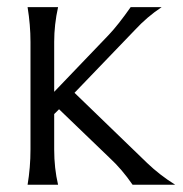

<svg xmlns="http://www.w3.org/2000/svg" viewBox="-20 -509 503 529"><path d="M140 -489.3Q129.3 -441.3 129.3 -393.3V-256L280 -413.3Q305.3 -440 340 -489.3H425.3Q385.3 -462.7 352 -426.7L185.3 -253.3L385.3 -60Q420 -26.7 462.7 0H345.3Q316 -42.7 281.3 -74.7L142.7 -208L129.3 -194.7V-97.3Q129.3 -45.3 140 0H56Q64 -48 64 -97.3V-393.3Q64 -440 56 -489.3Z"/></svg>

Font: Tenali Ramakrishna
Style: Regular
Weight: 400
Designer: Appaji Ambarisha Darbha
Foundry: Andhrapradesh Society for Knowledge Networks
Version: Version 1.0.5; ttfautohint (v1.2.25-373a) -l 7 -r 28 -G 50 -